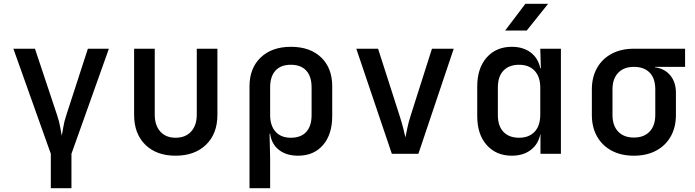

<svg xmlns="http://www.w3.org/2000/svg" viewBox="-20 -805 3640 1005"><path d="M246 180V0L50 -550H163L279 -202Q290 -169 295 -140.5Q300 -112 303 -95Q307 -112 311.5 -140.5Q316 -169 327 -202L440 -550H550L354 0V180Z M899 10Q799 10 740.5 -47.5Q682 -105 682 -204V-550H790V-205Q790 -149 819 -116.5Q848 -84 899 -84Q951 -84 980.5 -116.5Q1010 -149 1010 -205V-550H1118V-204Q1118 -105 1058.5 -47.5Q999 10 899 10Z M1286 180V-353Q1286 -448 1344.5 -504Q1403 -560 1503 -560Q1603 -560 1661 -504.5Q1719 -449 1719 -353V-198Q1719 -102 1671 -46Q1623 10 1540 10Q1479 10 1440 -20.5Q1401 -51 1394 -105H1391L1394 23V180ZM1502 -84Q1555 -84 1583 -114.5Q1611 -145 1611 -203V-347Q1611 -405 1583 -435.5Q1555 -466 1502 -466Q1450 -466 1422 -435.5Q1394 -405 1394 -347V-203Q1394 -147 1422.5 -115.5Q1451 -84 1502 -84Z M2031 0 1845 -550H1959L2072 -198Q2082 -167 2090 -136.5Q2098 -106 2102 -86Q2106 -106 2112.5 -136.5Q2119 -167 2129 -198L2241 -550H2355L2170 0Z M2624 -645 2730 -785H2849L2737 -645ZM2659 10Q2577 10 2527.5 -46Q2478 -102 2478 -197V-352Q2478 -448 2527.5 -504Q2577 -560 2659 -560Q2718 -560 2757.5 -530.5Q2797 -501 2808 -448H2811L2808 -550H2916V0H2809V-102H2808Q2797 -49 2757.5 -19.5Q2718 10 2659 10ZM2697 -84Q2749 -84 2778.5 -115.5Q2808 -147 2808 -205V-346Q2808 -403 2778.5 -434.5Q2749 -466 2697 -466Q2645 -466 2615.5 -435.5Q2586 -405 2586 -347V-203Q2586 -145 2615.5 -114.5Q2645 -84 2697 -84Z M3298 10Q3231 10 3181.5 -16.5Q3132 -43 3105 -91Q3078 -139 3078 -203V-337Q3078 -401 3105 -449Q3132 -497 3181.5 -523.5Q3231 -550 3298 -550H3566V-455H3408V-453Q3459 -446 3488.5 -410.5Q3518 -375 3518 -319V-203Q3518 -139 3491 -91Q3464 -43 3414.5 -16.5Q3365 10 3298 10ZM3298 -85Q3351 -85 3380.5 -116.5Q3410 -148 3410 -203V-337Q3410 -395 3380.5 -425Q3351 -455 3298 -455Q3245 -455 3215.5 -423.5Q3186 -392 3186 -337V-203Q3186 -148 3215.5 -116.5Q3245 -85 3298 -85Z"/></svg>

Font: JetBrains Mono NL SemiBold
Style: Regular
Weight: 600
Designer: Philipp Nurullin, Konstantin Bulenkov
Foundry: JetBrains
Version: Version 2.304; ttfautohint (v1.8.4.7-5d5b)